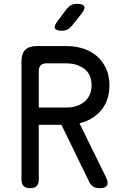

<svg xmlns="http://www.w3.org/2000/svg" viewBox="-20 -970 640 1000"><path d="M182 -410H327Q354 -410 377.5 -417.5Q401 -425 418.5 -439Q436 -453 446.5 -475Q457 -497 457 -525Q457 -583 419 -611.5Q381 -640 327 -640H222Q202 -640 192 -630Q182 -620 182 -600ZM182 -320V-35Q182 -12 171 -1Q160 10 137 10Q114 10 103 -1Q92 -12 92 -35V-650Q92 -691 111.5 -710.5Q131 -730 172 -730H327Q374 -730 415 -716.5Q456 -703 486 -676.5Q516 -650 533 -612Q550 -574 550 -525Q550 -485 538.5 -452Q527 -419 506 -394.5Q485 -370 456.5 -353Q428 -336 394 -328L531 -49Q546 -19 537.5 -4.5Q529 10 500 10Q479 10 466.5 2.5Q454 -5 446 -20L300 -320ZM303 -810Q272 -810 266 -822Q260 -834 279 -859L328 -924Q338 -937 350.5 -943.5Q363 -950 380 -950Q412 -950 418.5 -937.5Q425 -925 405 -899L353 -834Q343 -822 331 -816Q319 -810 303 -810Z"/></svg>

Font: Maple Mono
Style: Regular
Weight: 400
Monospace: yes
Designer: subframe7536
Version: Version 7.300